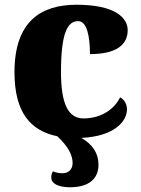

<svg xmlns="http://www.w3.org/2000/svg" viewBox="-20 -571 593 809"><path d="M486 -161C463 -112 407 -72 332 -72C265 -72 237 -138 237 -268C237 -433 265 -482 309 -482C347 -482 359 -416 359 -343C497 -343 518 -403 518 -444C518 -496 465 -551 302 -551C156 -551 41 -484 41 -267C41 -95 110 -20 221 3C267 45 286 83 286 116C286 145 266 159 244 159C225 159 213 155 203 151C198 160 196 167 196 177C196 203 226 218 275 218C356 218 395 181 395 123C395 74 370 38 323 10C460 4 515 -59 515 -110C515 -128 507 -150 486 -161Z"/></svg>

Font: UArctic Serif Black
Style: Regular
Weight: 900
Designer: Customization by Puisto advertising & original work Monotype Design Team
Foundry: Monotype Imaging Inc.
Version: Version 2.004